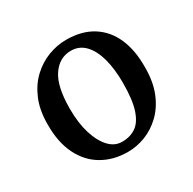

<svg xmlns="http://www.w3.org/2000/svg" viewBox="-108 -917 668 664"><g transform="rotate(-30 226.0 -584.5)"><path d="M224.5 -363Q167 -363 122.8 -388.8Q78.5 -414.5 54 -464.5Q29.5 -514.5 30.5 -587Q31 -643 48.8 -684Q66.5 -725 95.5 -752Q124.5 -779 160 -792.5Q195.5 -806 231.5 -806Q294 -806 336.5 -779.2Q379 -752.5 400.5 -703.5Q422 -654.5 421 -586Q421 -528.5 403.5 -486.2Q386 -444 357.2 -416.8Q328.5 -389.5 294 -376.2Q259.5 -363 224.5 -363ZM225 -403.5Q257 -403.5 280 -419.5Q303 -435.5 315.5 -473.8Q328 -512 328 -579.5Q328 -635 316.5 -676.8Q305 -718.5 282.5 -741.8Q260 -765 227 -765Q181 -765 152.5 -723.2Q124 -681.5 124 -592Q124 -535.5 137.2 -493Q150.5 -450.5 173 -426.8Q195.5 -403 225 -403.5Z"/></g></svg>

Font: Merriweather 48pt
Style: Regular
Weight: 400
Version: Version 2.100